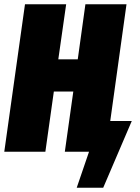

<svg xmlns="http://www.w3.org/2000/svg" viewBox="-30 -716 659 906"><path d="M490.2 -145H591.8L457 169.9H332L390.1 0H275.9L315.9 -284.2H224.1L184.1 0H-9.8L87.9 -695.8H282.2L245.1 -436H336.9L373 -695.8H566.9Z"/></svg>

Font: Fira Sans Compressed Heavy
Style: Italic
Weight: 900
Width: 3
Italic angle: -8°
Designer: Carrois Corporate & Edenspiekermann AG
Foundry: Carrois Corporate GbR & Edenspiekermann AG
Version: Version 4.203;PS 004.203;hotconv 1.0.88;makeotf.lib2.5.64775